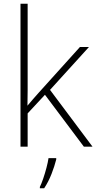

<svg xmlns="http://www.w3.org/2000/svg" viewBox="-20 -780 512 1021"><path d="M127 -381Q127 -339 127 -299.5Q127 -260 126 -218Q141 -236 155 -252Q169 -268 185 -286L405 -530H453L246 -302L472 0H426L219 -276L127 -177V0H89V-760H127ZM279 68Q270 104 254 145Q238 186 215 221H192V214Q200 198 209.5 170.5Q219 143 227 112.5Q235 82 238 61H279Z"/></svg>

Font: Noto Sans Lao UI ExtLt
Style: Regular
Weight: 200
Designer: Monotype Design Team
Foundry: Monotype Imaging Inc.
Version: Version 2.000; ttfautohint (v1.8.4.7-5d5b)